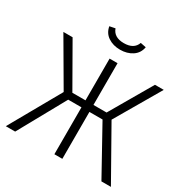

<svg xmlns="http://www.w3.org/2000/svg" viewBox="-192 -1029 1157 1191"><g transform="rotate(30 386.5 -433.0)"><path d="M763 0H695L509 -336H415V0H358V-336H263L77 0H10L215 -363L27 -685H93L264 -386H358V-685H415V-386H509L683 -685H746L558 -363ZM386 -765Q336 -765 300 -789Q264 -813 256 -858L296 -866Q315 -812 386 -812Q458 -812 477 -866L517 -858Q509 -813 472.5 -789Q436 -765 386 -765Z"/></g></svg>

Font: Trujillo Light
Style: Regular
Weight: 300
Designer: Fira Sans original fonts by bBox Type GmbH, Carrois Corporate GbR, & Edenspiekermann AG / Changes by Cristiano Sobral
Foundry: Fira Sans original fonts by bBox Type GmbH, Carrois Corporate GbR, & Edenspiekermann AG / Changes by Cristiano Sobral
Version: Version 4.301;July 28, 2020;FontCreator 13.0.0.2655 64-bit